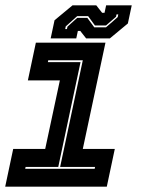

<svg xmlns="http://www.w3.org/2000/svg" viewBox="-20 -700 536 720"><path d="M-0.5 0 29.5 -141.5H149.5L204.5 -398.5H84.5L114.5 -540H375.5L290.5 -141.5H410.5L380.5 0ZM74.5 -67H335L336.5 -74H205.5L290.5 -474H161L159.5 -467H282L198.5 -74H76ZM170 -556 184.5 -624 252 -680H341L363 -652H372L378 -680H474L459.5 -612L392 -556H303L281 -584H272L266 -556ZM224.5 -591H231L233 -600L269.5 -633H307.5L333.5 -597.5H377.5L421.5 -636L423.5 -646H417L415 -637L377.5 -604.5H336L310.5 -639.5H269.5L226.5 -601Z"/></svg>

Font: Tourney ExtraBold
Style: Italic
Weight: 800
Italic angle: -12°
Version: Version 1.015